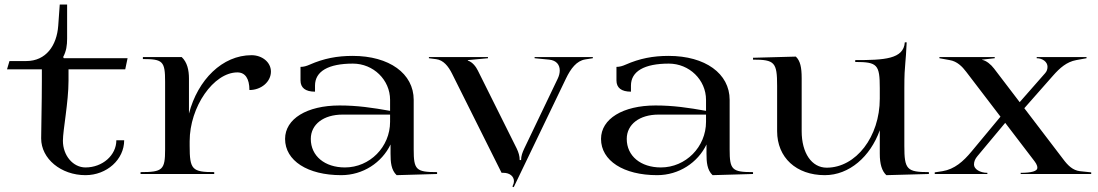

<svg xmlns="http://www.w3.org/2000/svg" viewBox="-20 -744 4696 821"><path d="M10 -447.5H159V-399C159 -300.8 156 -196.5 156 -152C156 -65.3 240.9 5 345.5 5C436.6 5 511 -61.8 511 -144.2H477.5C477.5 -80.1 418.4 -28 345.5 -28C292.2 -28 249 -79.1 249 -142C249 -188 273 -306.6 273 -399V-447.5H515.5L525.5 -495H253L250 -500C263.6 -525.3 267 -550.1 267 -579V-724.5H235.5L229 -634C222.9 -549.3 176.7 -483 92.5 -483H20.5Z M581 0H896V-8C801.5 -8 791 -19.2 791 -120V-140C791 -287.2 893.3 -434.4 995.1 -434.4C1028.5 -434.4 1046.5 -408 1046.5 -359C1097.2 -359 1138.5 -394.4 1138.5 -438C1138.5 -477.7 1101.2 -508 1055.5 -508C930.9 -508 825.8 -403 788 -258.4V-408C788 -444.2 780.7 -477.6 757 -500H591V-491.5C676.5 -491.5 686 -481.8 686 -394.5V-105C686 -17.7 675.5 -8 581 -8Z M1199 -150C1199 -57 1295.2 5 1439 5C1532.3 5 1612.8 -48.7 1650 -126.2V-87C1650 -50.8 1652.5 -17.2 1676 5L1849 0V-8C1759 -8 1749 -17.9 1749 -105V-317C1749 -429.5 1644.6 -505 1488 -505C1421.5 -505 1364.8 -494.2 1304 -467.5C1290.9 -461.7 1279.1 -458 1265 -458V-400C1265 -368.8 1285.7 -352 1327 -352V-378C1327 -439 1383.9 -472 1489 -472C1576.5 -472 1648 -402.6 1648 -317V-270C1572.6 -283.4 1508.3 -293 1432 -293C1292.4 -293 1199 -235.8 1199 -150ZM1309 -150C1309 -212.2 1363.4 -254 1445 -254H1648V-223C1648 -115.7 1561.2 -28 1455 -28C1368.8 -28 1309 -76.8 1309 -150Z M1814 -495 1845 -491C1876 -487.1 1897.1 -460.9 1913 -429L2124.8 -5H2132.8C2160.2 -5 2177.7 10.7 2177.7 30.7C2177.7 36.6 2176.1 42.9 2172.9 49.2L2171 53.7L2176.7 56.4L2400 -408C2420.6 -450.7 2445.3 -484.1 2483 -490L2515 -495V-500H2266V-495L2328 -489C2360 -485.9 2373.5 -466.2 2373.5 -442.6C2373.5 -431.5 2370.5 -419.5 2365 -408L2221.6 -108.5C2213.9 -91.9 2208.2 -77.3 2208.2 -59.5H2202.2C2202.2 -77.3 2197.3 -92.3 2189.7 -108.5L2023.5 -442C2015.5 -458.1 2001.5 -478 1980.5 -485V-487L2066.5 -495V-500H1814Z M2550 -150C2550 -57 2646.2 5 2790 5C2883.3 5 2963.8 -48.7 3001 -126.2V-87C3001 -50.8 3003.5 -17.2 3027 5L3200 0V-8C3110 -8 3100 -17.9 3100 -105V-317C3100 -429.5 2995.6 -505 2839 -505C2772.5 -505 2715.8 -494.2 2655 -467.5C2641.9 -461.7 2630.1 -458 2616 -458V-400C2616 -368.8 2636.7 -352 2678 -352V-378C2678 -439 2734.9 -472 2840 -472C2927.5 -472 2999 -402.6 2999 -317V-270C2923.6 -283.4 2859.3 -293 2783 -293C2643.4 -293 2550 -235.8 2550 -150ZM2660 -150C2660 -212.2 2714.4 -254 2796 -254H2999V-223C2999 -115.7 2912.2 -28 2806 -28C2719.8 -28 2660 -76.8 2660 -150Z M3200 -489C3292.5 -489 3303 -477.6 3303 -377V-183C3303 -70.5 3384.6 5 3507 5C3611.4 5 3701.4 -74 3742 -187.1V-87C3742 -42 3751 -13 3770 5L3952 0V-8C3857.5 -8 3847 -19.4 3847 -120V-367C3847 -425.5 3848.7 -446.4 3851.2 -475C3852.9 -494.8 3855 -518.8 3857 -563H3849C3844 -491 3760.7 -487 3637 -487V-479C3731.5 -479 3742 -467.9 3742 -367V-322C3742 -159.6 3640.3 -27 3515 -27C3451 -27 3408 -89.4 3408 -183V-410C3408 -455.5 3402 -484 3383 -502L3200 -497Z M3977 0H4202V-5C4170.4 -5 4144.8 -20.9 4144.8 -40.4C4144.8 -54 4150.3 -65.4 4159.3 -76.1L4278.3 -218.7L4399.5 -60C4408.1 -48.6 4415.8 -39.1 4415.8 -25.9C4415.8 -12.3 4390.8 -5 4344.5 -5V0H4646V-7L4598 -12C4567.4 -15.6 4546.4 -36.3 4526.5 -63L4360 -281.3L4483.2 -421C4512 -453.6 4541.4 -479.6 4582 -487L4626 -495V-500H4413V-495C4438.5 -495 4459.2 -478.8 4459.2 -458.7C4459.2 -448.3 4456.2 -439.2 4449.4 -431.5L4340.2 -307.2L4230.5 -451C4217.1 -468.5 4197.5 -485 4179.5 -488V-489L4233.5 -495V-500H3997V-495L4041 -487C4072.4 -481.9 4094.6 -459.4 4111.5 -437L4258.1 -245.1L4134.4 -96.3C4099.1 -53.8 4061.6 -20.4 4010 -12L3977 -7Z"/></svg>

Font: Prida01
Style: Bold
Weight: 700
Designer: gluk
Foundry: gluk
Version: Version 00.072